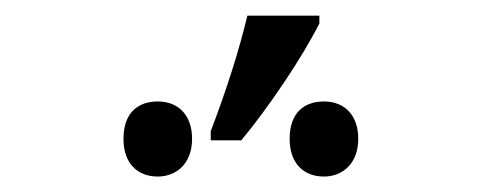

<svg xmlns="http://www.w3.org/2000/svg" viewBox="-20 -858 617 246"><path d="M250 -678.2V-689.9C271 -745.1 286.6 -794.4 296.9 -837.9H389.2V-828.1C367.7 -784.7 322.3 -717.8 289.1 -678.2ZM138.2 -680.2C138.2 -713.9 157.2 -728 182.1 -728C209 -728 226.1 -710 226.1 -680.2C226.1 -647.5 205.1 -631.8 182.1 -631.8C157.2 -631.8 138.2 -647.5 138.2 -680.2ZM351.1 -680.2C351.1 -713.9 370.1 -728 395 -728C421.9 -728 439 -710 439 -680.2C439 -647.5 418 -631.8 395 -631.8C370.1 -631.8 351.1 -647.5 351.1 -680.2Z"/></svg>

Font: OpenSansEmoji
Style: Regular
Weight: 400
Foundry: MorbZ
Version: Version 1.000;PS 001.000;hotconv 1.0.70;makeotf.lib2.5.58329